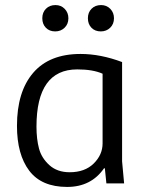

<svg xmlns="http://www.w3.org/2000/svg" viewBox="-20 -724 575 758"><path d="M462 -479V-87L470 0H400L394 -59L391 -60Q340 14 245 14Q144 14 95.5 -50Q47 -114 47 -227Q47 -362 111 -436.5Q175 -511 298 -511Q377 -511 462 -479ZM385 -158V-433Q347 -450 285 -450Q124 -450 124 -224Q124 -175 134 -137.5Q144 -100 175 -72Q206 -44 255 -44Q315 -44 350 -78.5Q385 -113 385 -158ZM379 -704Q401 -704 415.5 -689Q430 -674 430 -652Q430 -629 415 -614.5Q400 -600 378 -600Q355 -600 341 -614.5Q327 -629 327 -652Q327 -675 341.5 -689.5Q356 -704 379 -704ZM199 -704Q221 -704 235.5 -689Q250 -674 250 -652Q250 -629 235 -614.5Q220 -600 198 -600Q175 -600 161 -614.5Q147 -629 147 -652Q147 -675 161.5 -689.5Q176 -704 199 -704Z"/></svg>

Font: BreeCF
Style: Light
Weight: 300
Designer: Veronika Burian, Jos Scaglione
Foundry: TypeTogether
Version: Version 0.0.2